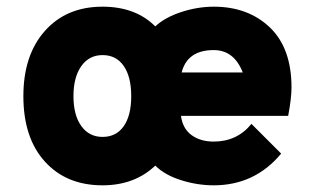

<svg xmlns="http://www.w3.org/2000/svg" viewBox="-20 -543 938 575"><path d="M287 12Q179 12 114.5 -59Q50 -130 50 -255Q50 -378 114.5 -450.5Q179 -523 287 -523Q386 -523 445 -464Q474 -491 523 -507Q572 -523 620 -523Q723 -523 788 -461Q853 -399 853 -281Q853 -249 843 -196H522Q527 -158 553.5 -138.5Q580 -119 620 -119Q690 -119 733 -172L822 -83Q743 12 620 12Q571 12 522 -3.5Q473 -19 445 -47Q383 12 287 12ZM524 -326H707Q681 -393 620 -393Q541 -393 524 -326ZM287 -133Q328 -133 350.5 -165Q373 -197 373 -255Q373 -313 350.5 -345.5Q328 -378 287 -378Q247 -378 223.5 -345Q200 -312 200 -255Q200 -198 223.5 -165.5Q247 -133 287 -133Z"/></svg>

Font: Overpass Heavy
Style: Regular
Weight: 900
Designer: Delve Withrington, Thomas Jockin
Foundry: Delve Fonts
Version: Version 3.000;DELV;Overpass